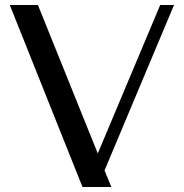

<svg xmlns="http://www.w3.org/2000/svg" viewBox="-20 -746 733 766"><path d="M19 -726.1H131.3L370.1 -133.8L619.1 -726.1H674.3L397 -65.9L424.3 0H309.1Z"/></svg>

Font: Federov2
Style: Regular
Weight: 400
Designer: Olexa M. Volochay | Cyreal.org
Foundry: Olexa M. Volochay | Cyreal.org
Version: Version 1.000